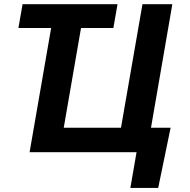

<svg xmlns="http://www.w3.org/2000/svg" viewBox="-20 -731 913 922"><path d="M225.6 -596.7H68.4L88.4 -710.9H544.4L524.4 -596.7H369.1L286.1 -117.7H561L664.1 -710.9H807.6L705.1 -117.7H799.3L739.7 171.4H606L635.7 0H122.1Z"/></svg>

Font: RobotoInd
Style: Bold Italic
Weight: 700
Italic angle: -12°
Designer: Google
Version: Version 2.001150; 2014